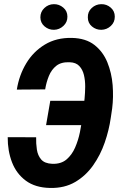

<svg xmlns="http://www.w3.org/2000/svg" viewBox="-20 -906 589 936"><path d="M468.8 -414.6 447.8 -295.9H204.6L225.1 -414.6ZM17.6 -237.3 156.2 -236.8Q155.3 -206.5 159.7 -177.2Q164.1 -147.9 180.9 -128.4Q197.8 -108.9 234.9 -107.4Q277.3 -106 304 -128.4Q330.6 -150.9 346.2 -186.8Q361.8 -222.7 369.6 -261.5Q377.4 -300.3 380.9 -332L387.2 -379.4Q389.6 -397.9 392.3 -425.5Q395 -453.1 395.3 -483.4Q395.5 -513.7 389.2 -540.3Q382.8 -566.9 366.5 -584.2Q350.1 -601.6 320.3 -602.5Q279.3 -604.5 255.1 -585.7Q231 -566.9 218.3 -535.6Q205.6 -504.4 200.2 -470.2L62 -469.2Q73.2 -539.6 107.9 -597.2Q142.6 -654.8 198.7 -688.7Q254.9 -722.7 330.1 -721.2Q398.4 -719.7 440.4 -686.8Q482.4 -653.8 503.4 -602.1Q524.4 -550.3 529.1 -491.5Q533.7 -432.6 526.9 -377.9L520 -331.5Q511.7 -272.5 490.7 -211.4Q469.7 -150.4 433.8 -99.6Q397.9 -48.8 346.2 -18.6Q294.4 11.7 224.1 10.3Q151.9 8.8 106 -25.1Q60.1 -59.1 38.6 -114.7Q17.1 -170.4 17.6 -237.3ZM176.8 -821.3Q176.8 -848.6 196.3 -866.9Q215.8 -885.3 242.2 -885.7Q268.1 -886.2 288.3 -869.1Q308.6 -852.1 308.6 -825.2Q309.1 -798.3 289.3 -779.8Q269.5 -761.2 243.2 -760.7Q217.3 -760.3 197.3 -777.3Q177.2 -794.4 176.8 -821.3ZM408.2 -820.8Q407.2 -848.6 427 -866.9Q446.8 -885.3 473.6 -885.7Q500 -886.2 519.8 -868.9Q539.6 -851.6 539.6 -825.2Q540 -797.9 520.3 -779.5Q500.5 -761.2 474.1 -760.7Q448.2 -760.3 428.2 -777.1Q408.2 -793.9 408.2 -820.8Z"/></svg>

Font: Roboto Condensed
Style: Bold Italic
Weight: 700
Italic angle: -12°
Designer: Christian Robertson
Foundry: Google
Version: Version 3.0